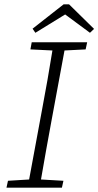

<svg xmlns="http://www.w3.org/2000/svg" viewBox="-20 -870 456 890"><path d="M121 -641 127 -674H384L377 -641L279 -636L219 -312Q206 -244 194 -175Q182 -106 170 -38L274 -32L267 0H10L17 -32L115 -38L175 -362Q188 -430 200 -499Q212 -568 223 -636ZM300 -850 416 -736 397 -718 282 -803 144 -718 131 -737 275 -850Z"/></svg>

Font: Source Serif 4 SmText Light
Style: Italic
Weight: 300
Italic angle: -12°
Designer: Frank Grießhammer
Foundry: Adobe
Version: Version 4.005;hotconv 1.1.0;makeotfexe 2.6.0